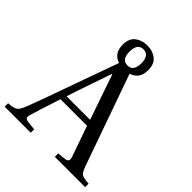

<svg xmlns="http://www.w3.org/2000/svg" viewBox="-265 -1003 1146 1146"><g transform="rotate(45 307.5 -430.5)"><path d="M-32.2 0V-28.8Q-0.5 -30.3 15.9 -36.9Q32.2 -43.5 40.8 -55.9Q49.3 -68.4 61 -98.1Q90.3 -173.3 168.9 -396L266.1 -667Q204.1 -687 204.1 -759.8Q204.1 -812 235.1 -836.4Q266.1 -860.8 312 -860.8Q357.9 -860.8 388.9 -836.4Q419.9 -812 419.9 -759.8Q419.9 -686 356 -666L560.1 -88.9Q565.9 -72.8 570.8 -63.2Q575.7 -53.7 581.3 -46.9Q586.9 -40 596.9 -36.9Q606.9 -33.7 616.9 -32Q627 -30.3 647 -28.8V0H391.1V-28.8L436 -33.2Q459.5 -35.2 465.1 -44.9Q470.7 -54.7 462.9 -76.2L396 -267.1H171.9Q121.6 -111.8 110.8 -74.2Q104.5 -54.2 109.6 -45.2Q114.7 -36.1 136.2 -34.2L188 -28.8V0ZM185.1 -305.2H383.8L285.2 -590.8H282.2Q279.3 -582 241.7 -473.4Q204.1 -364.7 185.1 -305.2ZM262.2 -759.8Q262.2 -691.9 312 -691.9Q361.8 -691.9 361.8 -759.8Q361.8 -828.1 312 -828.1Q262.2 -828.1 262.2 -759.8Z"/></g></svg>

Font: Heuristica
Style: Regular
Weight: 400
Version: Version 1.0.2